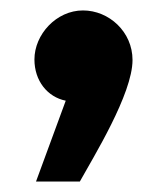

<svg xmlns="http://www.w3.org/2000/svg" viewBox="-20 -193 306 368"><path d="M49 155H133C159 108 234 -13 234 -78C234 -132 189 -173 139 -173C88 -173 46 -127 46 -79C46 -38 71 -7 106 0Z"/></svg>

Font: Noto Sans Arabic UI SemiCondensed Extra
Style: Regular
Weight: 800
Width: 4
Designer: Nadine Chahine - Monotype Design Team
Foundry: Monotype Imaging Inc.
Version: Version 1.900